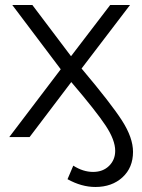

<svg xmlns="http://www.w3.org/2000/svg" viewBox="-20 -546 564 765"><path d="M305 -273Q423 -133 466.5 -65Q510 3 510 59Q510 122 468 160.5Q426 199 360 199Q305 199 249 168L272 114Q311 139 351 139Q390 139 414.5 115Q439 91 439 55Q439 12 401 -45.5Q363 -103 264 -219L98 0H17L222 -270L29 -526H109L263 -322L419 -526H498Z"/></svg>

Font: Montserrat Alternates
Style: Regular
Weight: 400
Designer: Julieta Ulanovsky
Foundry: Julieta Ulanovsky
Version: Version 7.200;PS 007.200;hotconv 1.0.88;makeotf.lib2.5.64775